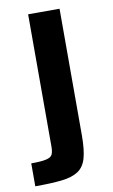

<svg xmlns="http://www.w3.org/2000/svg" viewBox="-100 -554 472 800"><g transform="rotate(-10 136.5 -154.5)"><path d="M-17 201V104Q27 104 47.5 99Q68 94 73 82Q78 70 78 50V-510H211V26Q211 86 201 121.5Q191 157 165.5 174Q140 191 95.5 196Q51 201 -17 201Z"/></g></svg>

Font: Saira SemiExpanded SemiBold
Style: Regular
Weight: 600
Width: 6
Designer: Hector Gatti with collaboration of the Omnibus-Type team
Foundry: Omnibus-Type
Version: Version 1.101